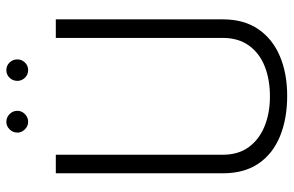

<svg xmlns="http://www.w3.org/2000/svg" viewBox="-176 -716 903 590"><g transform="rotate(-90 275.0 -420.5)"><path d="M196 -852Q183 -852 173 -842Q163 -832 163 -818Q163 -805 173 -795Q183 -785 196 -785Q210 -785 220 -795Q230 -805 230 -818Q230 -832 220 -842Q210 -852 196 -852ZM355 -852Q341 -852 331.5 -842Q322 -832 322 -818Q322 -805 331.5 -795Q341 -785 355 -785Q369 -785 378.5 -795Q388 -805 388 -818Q388 -832 378.5 -842Q369 -852 355 -852ZM511 -186V-700H454V-187Q454 -139 430.5 -106.5Q407 -74 366.5 -58Q326 -42 274 -42Q223 -42 182.5 -58.5Q142 -75 118.5 -107Q95 -139 95 -187V-700H38V-186Q38 -121 68 -77Q98 -33 152 -11Q206 11 276 11Q345 11 398 -11.5Q451 -34 481 -78Q511 -122 511 -186Z"/></g></svg>

Font: AdventPro_ExpandedRegular
Style: ExpandedRegular
Weight: 400
Width: 7
Designer: VivaRado, Andreas Kalpakidis
Foundry: VivaRado, Andreas Kalpakidis
Version: Version 3.000